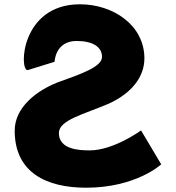

<svg xmlns="http://www.w3.org/2000/svg" viewBox="-20 -860 820 895"><path d="M352.7 -840C508.3 -840 653.1 -742 653.1 -588C653.1 -502 594.1 -425 485.2 -376C369.6 -327 254.5 -300 254.5 -240C254.5 -163 348.9 -159 398.5 -159C509.8 -159 637.5 -252 637.5 -252L731.5 -94C731.5 -94 614.5 15 381.6 15C198.5 15 48.5 -54 48.5 -251C48.5 -359 149.5 -437 248.8 -476C361.1 -516 455.5 -549 455.5 -595C455.5 -640 414.4 -669 336.9 -669C236.7 -669 234.5 -572 234.5 -572L108.5 -533C68.5 -533 77.3 -840 352.7 -840Z"/></svg>

Font: Hussar
Style: BdSuprExt
Weight: 700
Foundry: Cannot Into Space Fonts
Version: Version 2.00